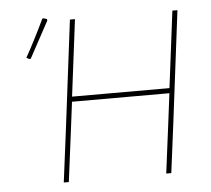

<svg xmlns="http://www.w3.org/2000/svg" viewBox="-49 -703 830 756"><g transform="rotate(-5 366.5 -325.5)"><path d="M678 -637 623 -195 598 0H578L603 -195L618 -314H233L218 -195L193 0H173L198 -195L253 -637H273L235 -334H620L658 -637ZM150 -651 163 -647 164 -641Q141 -598 86 -497L81 -496L69 -502Q103 -562 145 -650Z"/></g></svg>

Font: Luna Sans Thin
Style: Italic
Weight: 250
Italic angle: -7°
Designer: Juan Pablo del Peral
Foundry: Huerta Tipografica
Version: Version 2.001; ttfautohint (v1.5)